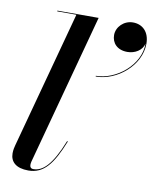

<svg xmlns="http://www.w3.org/2000/svg" viewBox="-86 -822 723 898"><g transform="rotate(10 276.0 -373.5)"><path d="M395.5 -684C395.5 -646.5 421 -616.5 470 -616.5C505.5 -616.5 540 -636.5 547.5 -670C548.5 -567.5 440.5 -481 344.5 -481V-477.5C445.5 -477.5 551.5 -566.5 551.5 -669.5C551.5 -726.5 517.5 -757 473 -757C430 -757 395.5 -722.5 395.5 -684ZM269 -155.5 265.5 -157C218 -37.5 176.5 -0.5 132.5 -0.5C120 -0.5 115.5 -8 115.5 -17.5C115.5 -22 116 -28 117.5 -33.5L310.5 -750H114.5V-746.5H205.5L30 -96C27.5 -86.5 24 -73 24 -56.5C24 -16.5 51.5 10 110 10C183 10 224 -43 269 -155.5Z"/></g></svg>

Font: Bodoni* 48pt Medium
Style: Italic
Weight: 500
Italic angle: -13°
Version: Version 2.3